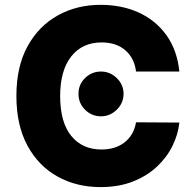

<svg xmlns="http://www.w3.org/2000/svg" viewBox="-20 -757 755 787"><path d="M715.2 -463.8H537.6Q530.9 -518.5 493.8 -550.8Q456.7 -583.1 396.7 -583.1Q317.1 -583.1 271.8 -525.4Q226.6 -467.7 226.6 -363.6Q226.6 -255.3 272.2 -199.8Q317.8 -144.2 395.6 -144.2Q453.5 -144.2 490.9 -173.7Q528.4 -203.1 537.6 -255.7L715.2 -254.6Q710.2 -206.3 687.1 -159.3Q664.1 -112.2 623.4 -74Q582.7 -35.9 524.9 -13Q467 9.9 392 9.9Q293.3 9.9 215.4 -33.6Q137.4 -77.1 92.3 -160.5Q47.2 -244 47.2 -363.6Q47.2 -484 93 -567.3Q138.8 -650.6 217 -693.9Q295.1 -737.2 392 -737.2Q480.1 -737.2 549.7 -705.1Q619.3 -672.9 662.8 -611.9Q706.3 -550.8 715.2 -463.8ZM394.2 -280.2Q355.8 -280.2 328.7 -307.2Q301.5 -334.2 301.8 -372.5Q301.5 -410.5 328.7 -437.1Q355.8 -463.8 394.2 -463.8Q430.8 -463.8 458.5 -437.1Q486.2 -410.5 486.5 -372.5Q486.2 -334.2 458.5 -307.2Q430.8 -280.2 394.2 -280.2Z"/></svg>

Font: Inter UI Extra Bold
Style: Regular
Weight: 800
Designer: Rasmus Andersson
Foundry: rsms
Version: 3.2;8d6f07862